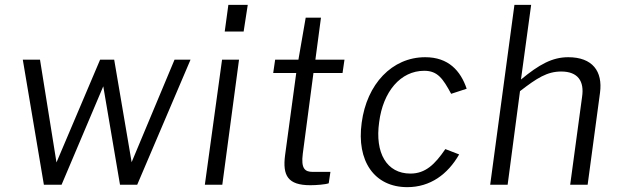

<svg xmlns="http://www.w3.org/2000/svg" viewBox="-20 -762 2554 792"><path d="M766 -516H700L523 -93L451 -516H393L213 -92L145 -516H74L161 0H234L406 -406L475 0H546Z M1002 -742H922L907 -632H985ZM966 -516H896L825 0H897Z M1393 -461 1401 -516H1281L1304 -689H1241L1211 -516H1115L1107 -461H1202L1156 -122C1145 -38 1167 2 1260 2C1285 2 1323 -1 1336 -6L1343 -53H1270C1238 -53 1221 -66 1229 -128L1273 -461Z M1734 -526C1597 -526 1493 -415 1472 -256C1450 -98 1524 10 1660 10C1755 10 1827 -43 1874 -125L1817 -147C1774 -84 1735 -46 1673 -46C1575 -46 1526 -131 1544 -258C1560 -384 1632 -470 1730 -470C1785 -470 1807 -438 1841 -375L1905 -396C1880 -470 1830 -526 1734 -526Z M2002 0H2074L2125 -386C2195 -440 2237 -467 2295 -467C2364 -467 2391 -427 2381 -362L2332 0H2404L2455 -379C2467 -468 2424 -526 2324 -526C2258 -526 2204 -496 2129 -434L2171 -742H2102Z"/></svg>

Font: United Sans Light
Style: Italic
Weight: 300
Italic angle: -8°
Designer: Pablo Impallari, Rodrigo Fuenzalida (Modified by Dan O. Williams)
Version: Version 1.000;PS 001.000;hotconv 1.0.88;makeotf.lib2.5.64775